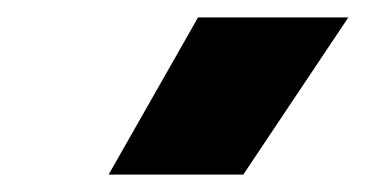

<svg xmlns="http://www.w3.org/2000/svg" viewBox="-20 -772 421 221"><path d="M260 -571 381 -752H208L105 -571Z"/></svg>

Font: Fixel Display Black
Style: Italic
Weight: 900
Italic angle: -10°
Designer: AlfaBravo + MacPaw
Foundry: Kyrylo Tkachov, Marchela Mozhyna, Serhii Makarenko, Maria Weinstein, Zakhar Kryvoshyya
Version: Version 1.210;Glyphs 3.2 (3217)